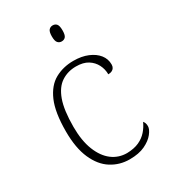

<svg xmlns="http://www.w3.org/2000/svg" viewBox="-185 -834 827 935"><g transform="rotate(-30 228.5 -366.5)"><path d="M264 10Q208 10 162 -19Q116 -48 89 -109Q62 -170 62 -263Q62 -370 88.5 -431Q115 -492 161 -517.5Q207 -543 265 -543Q311 -543 345.5 -528.5Q380 -514 399 -490Q418 -466 418 -435Q418 -424 413.5 -416.5Q409 -409 400.5 -405Q392 -401 380 -401Q380 -430 367 -455.5Q354 -481 328.5 -497Q303 -513 262 -513Q216 -513 180 -489.5Q144 -466 124.5 -412Q105 -358 105 -264Q105 -186 126.5 -132Q148 -78 184.5 -50.5Q221 -23 268 -23Q308 -24 335.5 -36.5Q363 -49 381.5 -70Q400 -91 411 -116Q416 -110 418.5 -103Q421 -96 421 -86Q421 -69 403 -46Q385 -23 350.5 -6.5Q316 10 264 10ZM264 -653Q251 -653 242.5 -662.5Q234 -672 234 -698Q234 -724 242.5 -733.5Q251 -743 264 -743Q278 -743 286 -733.5Q294 -724 294 -698Q294 -672 286 -662.5Q278 -653 264 -653Z"/></g></svg>

Font: Noto Serif Hebrew ExtraLight
Style: Regular
Weight: 250
Version: Version 2.003